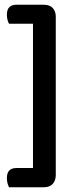

<svg xmlns="http://www.w3.org/2000/svg" viewBox="-20 -673 322 809"><path d="M18 116Q14 108 11.5 98.5Q9 89 9 77Q9 35 49 35H119V-573H18Q14 -580 11.5 -590Q9 -600 9 -611Q9 -653 49 -653H164Q190 -653 202.5 -639Q215 -625 215 -603V65Q215 87 202.5 101.5Q190 116 164 116Z"/></svg>

Font: Baloo Tammudu 2 Medium
Style: Regular
Weight: 500
Designer: Maithili Shingre, Omkar Shende and Ek Type
Foundry: Ek Type
Version: Version 1.640;hotconv 1.0.111;makeotfexe 2.5.65597; ttfautoh